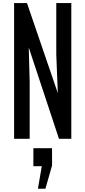

<svg xmlns="http://www.w3.org/2000/svg" viewBox="-20 -879 540 1216"><path d="M69.3 0V-859.4H150.9L346.2 -289.1L336.4 -534.7V-859.4H431.6V0H353.5L162.1 -578.1L168 -359.4V0ZM220.2 316.4 244.6 173.8H191.4V59.6H309.6V169.4L267.6 316.4Z"/></svg>

Font: Antonio Medium
Style: Regular
Weight: 500
Designer: Vernon Adams
Foundry: Vernon Adams
Version: Version 1.002